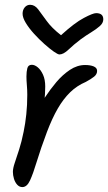

<svg xmlns="http://www.w3.org/2000/svg" viewBox="-20 -775 441 782"><path d="M371.5 -721.5Q400.7 -721.5 400.7 -696.3Q400.7 -681.3 386.5 -668.7Q372.3 -656.2 351.7 -643.6Q331 -631.1 309 -615.1Q280 -593.1 259.2 -573.1Q238.4 -553.2 222 -553.2Q215.7 -553.2 198.8 -565Q182 -576.8 160.5 -596Q139 -615.1 118.8 -637.3Q98.7 -659.4 85.3 -681.2Q72 -703.1 72 -719.1Q72 -734.6 80.7 -745Q89.5 -755.5 102.7 -755.5Q121.1 -755.5 135.2 -737.3Q149.2 -719.1 169.6 -690.4Q190 -661.8 228.5 -631.6Q284 -682.2 321.3 -701.8Q358.5 -721.5 371.5 -721.5ZM164.2 -422.7Q164.2 -396.4 160.5 -358.1Q156.8 -319.9 141.6 -257.7L129 -324.4Q143.1 -348 163.9 -379.5Q184.6 -411 209.7 -440.8Q234.9 -470.5 264.7 -490.4Q294.6 -510.2 326.6 -510.2Q348.2 -510.2 361.9 -504.4Q375.5 -498.5 375.5 -486.3Q375.5 -472.6 363.3 -462.8Q351 -453 329.5 -441.4Q293.5 -426.1 265.7 -399.1Q238 -372.1 215.2 -332.7Q192.4 -293.3 171.3 -237.7Q145.6 -169 130.2 -118.2Q114.8 -67.3 102.3 -40.2Q89.8 -13 71 -13Q59.1 -13 50.2 -22.6Q41.3 -32.3 36.9 -46.8Q32.5 -61.3 32.5 -75.1Q32.5 -89.6 40.2 -112.1Q47.9 -134.6 58.1 -166.6Q68.3 -198.5 76.2 -238.3Q83.2 -271.8 87.1 -309.4Q91.1 -347.1 91.1 -388.9Q91.1 -409 89.4 -428.4Q87.7 -447.7 87.7 -463.5Q87.7 -483.6 91.4 -497.4Q95.2 -511.1 109.7 -511.1Q121.4 -511.1 133.9 -500.7Q146.4 -490.3 155.3 -470.6Q164.2 -450.9 164.2 -422.7Z"/></svg>

Font: Kalam Variable Light
Style: Regular
Weight: 300
Designer: Lipi Raval, Jonny Pinhorn
Foundry: Indian Type Foundry
Version: Version 3.000